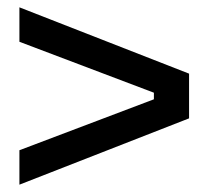

<svg xmlns="http://www.w3.org/2000/svg" viewBox="-20 -599 563 524"><path d="M33 -189 400 -328V-346L33 -485V-579L496 -398V-276L33 -95Z"/></svg>

Font: Mozilla Text BETA SemiBold
Style: Regular
Weight: 600
Designer: Studio DRAMA
Foundry: Studio DRAMA
Version: Version 0.100